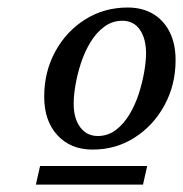

<svg xmlns="http://www.w3.org/2000/svg" viewBox="-20 -726 492 516"><path d="M228.8 -324Q169.7 -324 134.3 -362.6Q98.8 -401.1 98.8 -465.9Q98.8 -533.5 128.7 -587.9Q158.5 -642.2 209.3 -674Q260.2 -705.8 323 -705.8Q362.8 -705.8 391.6 -688.5Q420.5 -671.2 436.2 -639.5Q451.9 -607.9 451.9 -564.6Q451.9 -498 422.1 -443.2Q392.3 -388.5 341.9 -356.3Q291.6 -324 228.8 -324ZM242.7 -360.5Q269.8 -360.5 291.1 -376.5Q312.3 -392.6 327.8 -418.3Q343.3 -444 353 -474.1Q362.7 -504.3 367.6 -533Q372.5 -561.8 372.5 -582.4Q372.5 -622.4 355.8 -646.3Q339.1 -670.2 309 -670.2Q281.9 -670.2 260.2 -654.2Q238.6 -638.1 223 -612.4Q207.5 -586.7 197.6 -556.6Q187.8 -526.4 182.9 -497.7Q178 -468.9 178 -447.4Q178 -407.5 195.6 -384Q213.3 -360.5 242.7 -360.5ZM76.4 -229.8 87.7 -279.9H375.6L364.3 -229.8Z"/></svg>

Font: Platypi Light
Style: Italic
Weight: 300
Italic angle: -13°
Designer: David Sargent
Foundry: Bolt Cutter Type
Version: Version 1.200